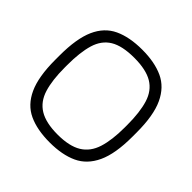

<svg xmlns="http://www.w3.org/2000/svg" viewBox="-169 -799 962 962"><g transform="rotate(45 312.0 -317.5)"><path d="M312 11Q223 11 162.5 -17Q102 -45 70.5 -113.5Q39 -182 39 -302V-332Q39 -452 69.5 -520.5Q100 -589 161 -617.5Q222 -646 312 -646Q400 -646 460.5 -618Q521 -590 553 -521.5Q585 -453 585 -332V-302Q585 -182 553 -113.5Q521 -45 460.5 -17Q400 11 312 11ZM312 -45Q395 -45 441.5 -73.5Q488 -102 506.5 -160.5Q525 -219 525 -308V-326Q525 -416 507 -474.5Q489 -533 442.5 -561Q396 -589 312 -589Q227 -589 181 -561Q135 -533 117.5 -474.5Q100 -416 100 -326V-308Q100 -219 118 -160.5Q136 -102 182.5 -73.5Q229 -45 312 -45Z"/></g></svg>

Font: Matangi
Style: Regular
Weight: 400
Designer: Prashant Pant
Foundry: The Graphic Ant
Version: Version 3.002